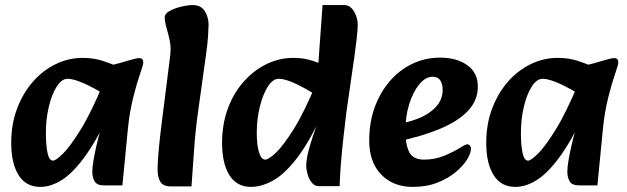

<svg xmlns="http://www.w3.org/2000/svg" viewBox="-20 -717 2458 753"><path d="M138 16Q82 16 53 -30Q24 -76 24 -157Q24 -230 47 -291Q70 -352 109 -396.5Q148 -441 198.5 -465.5Q249 -490 304 -490Q347 -490 382.5 -478.5Q418 -467 443 -455L414 -331Q388 -349 355.5 -367Q323 -385 293.5 -396.5Q264 -408 245 -408Q222 -408 202.5 -377.5Q183 -347 171.5 -298.5Q160 -250 160 -195Q160 -147 166.5 -117Q173 -87 188 -87Q199 -87 227 -114.5Q255 -142 296.5 -209Q338 -276 387 -394L422 -301Q368 -181 319 -111.5Q270 -42 225.5 -13Q181 16 138 16ZM388 10Q360 10 351 -6Q342 -22 342 -44Q342 -61 346.5 -87.5Q351 -114 358 -145Q365 -176 373 -204L395 -279L363 -305L387 -456Q419 -461 447 -469Q475 -477 495.5 -483Q516 -489 526 -489Q542 -489 542 -472Q542 -464 529.5 -428Q517 -392 503 -337Q489 -282 482 -216L460 10Z M649 14Q619 14 608 -5.5Q597 -25 598 -59Q599 -93 603.5 -140Q608 -187 614 -233L646 -487Q652 -527 646 -556Q640 -585 633 -608Q626 -631 626 -650Q626 -663 644.5 -673.5Q663 -684 689 -690.5Q715 -697 737 -697Q768 -697 783 -673.5Q798 -650 798 -620Q798 -608 796 -576Q794 -544 788 -503L756 -273Q746 -201 741 -127Q736 -53 731 14Z M964 16Q909 16 880 -29.5Q851 -75 851 -157Q851 -230 873.5 -291Q896 -352 935.5 -396.5Q975 -441 1025 -465.5Q1075 -490 1131 -490Q1171 -490 1206.5 -478.5Q1242 -467 1267 -455L1237 -333Q1210 -351 1179 -368.5Q1148 -386 1120 -397Q1092 -408 1073 -408Q1050 -408 1030.5 -377.5Q1011 -347 999 -298.5Q987 -250 987 -195Q987 -147 996 -119Q1005 -91 1020 -91Q1033 -91 1061.5 -117.5Q1090 -144 1131.5 -210Q1173 -276 1222 -394L1253 -291Q1200 -171 1150 -104Q1100 -37 1053.5 -10.5Q1007 16 964 16ZM1229 13Q1214 13 1203 -0.5Q1192 -14 1186.5 -33Q1181 -52 1181 -66Q1181 -94 1192.5 -135Q1204 -176 1221 -223L1238 -272L1201 -311L1212 -416L1226 -433L1245 -697H1331Q1347 -697 1358.5 -685Q1370 -673 1376.5 -655Q1383 -637 1383 -620Q1383 -611 1382 -597.5Q1381 -584 1378.5 -562Q1376 -540 1371 -503L1338 -273Q1333 -231 1327 -178.5Q1321 -126 1317 -75.5Q1313 -25 1312 13Z M1599 16Q1522 16 1475 -32.5Q1428 -81 1428 -166Q1428 -237 1449.5 -296Q1471 -355 1509 -399Q1547 -443 1597.5 -467Q1648 -491 1706 -491Q1771 -491 1812.5 -461.5Q1854 -432 1854 -377Q1854 -323 1815 -282Q1776 -241 1705 -211.5Q1634 -182 1539 -162L1526 -229Q1576 -235 1618.5 -251.5Q1661 -268 1687.5 -295.5Q1714 -323 1716 -360Q1717 -385 1707.5 -400.5Q1698 -416 1677 -416Q1649 -416 1624.5 -386.5Q1600 -357 1585 -309Q1570 -261 1570 -206Q1570 -148 1585.5 -119.5Q1601 -91 1643 -91Q1686 -91 1723 -106.5Q1760 -122 1785 -138Q1793 -143 1800.5 -147Q1808 -151 1813 -151Q1819 -151 1823 -146Q1827 -141 1827 -134Q1827 -116 1811.5 -91Q1796 -66 1766.5 -41.5Q1737 -17 1695 -0.5Q1653 16 1599 16Z M2001 16Q1945 16 1916 -30Q1887 -76 1887 -157Q1887 -230 1910 -291Q1933 -352 1972 -396.5Q2011 -441 2061.5 -465.5Q2112 -490 2167 -490Q2210 -490 2245.5 -478.5Q2281 -467 2306 -455L2277 -331Q2251 -349 2218.5 -367Q2186 -385 2156.5 -396.5Q2127 -408 2108 -408Q2085 -408 2065.5 -377.5Q2046 -347 2034.5 -298.5Q2023 -250 2023 -195Q2023 -147 2029.5 -117Q2036 -87 2051 -87Q2062 -87 2090 -114.5Q2118 -142 2159.5 -209Q2201 -276 2250 -394L2285 -301Q2231 -181 2182 -111.5Q2133 -42 2088.5 -13Q2044 16 2001 16ZM2251 10Q2223 10 2214 -6Q2205 -22 2205 -44Q2205 -61 2209.5 -87.5Q2214 -114 2221 -145Q2228 -176 2236 -204L2258 -279L2226 -305L2250 -456Q2282 -461 2310 -469Q2338 -477 2358.5 -483Q2379 -489 2389 -489Q2405 -489 2405 -472Q2405 -464 2392.5 -428Q2380 -392 2366 -337Q2352 -282 2345 -216L2323 10Z"/></svg>

Font: Alkatra SemiBold
Style: Regular
Weight: 600
Designer: Suman Bhandary
Version: Version 1.100;gftools[0.9.22]